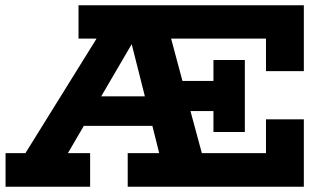

<svg xmlns="http://www.w3.org/2000/svg" viewBox="-20 -706 1235 726"><path d="M1128.9 -437H985.8V-560.1H627L669.9 -399.9H787.1V-479H905.8V-207H787.1V-286.1H700.2L743.2 -127H985.8V-254.9H1128.9V0H462.9V-127H582L556.2 -230H296.9L236.8 -127H320.8V0H1V-127H76.2L345.2 -560.1H276.9V-686H1128.9ZM362.8 -341.8H527.8L478 -539.1Z"/></svg>

Font: BioRhyme ExtraBold
Style: Regular
Weight: 800
Designer: Aoife Mooney
Foundry: Aoife Mooney Type
Version: Version 1.500;PS 001.500;hotconv 1.0.88;makeotf.lib2.5.64775